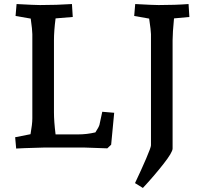

<svg xmlns="http://www.w3.org/2000/svg" viewBox="-20 -730 1002 950"><path d="M55 -51 131 -66Q140 -116 140 -144V-561Q140 -582 132 -638L57 -651L62 -710Q152 -705 178 -705Q261 -705 336 -710L340 -646L255 -639Q247 -577 247 -531V-174Q247 -129 255 -65H367Q410 -65 452 -75Q469 -101 472 -112L486 -177L545 -172L530 -14L511 4Q454 2 397 0H199L100 3L60 5ZM727 -11V-561Q727 -577 718 -638L644 -651L649 -710Q739 -705 765 -705Q848 -705 913 -710L917 -646L841 -639Q834 -567 834 -531V5Q834 24 787.5 83Q741 142 687 200L648 176Q679 111 703 55Q727 -1 727 -11Z"/></svg>

Font: Andada Pro SemiBold
Style: Regular
Weight: 600
Designer: Carolina Giovagnoli
Foundry: Huerta Tipografica
Version: Version 3.005